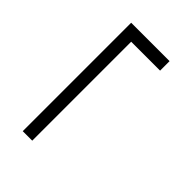

<svg xmlns="http://www.w3.org/2000/svg" viewBox="-1 -587 601 601"><g transform="rotate(-45 300.0 -286.0)"><path d="M498 -329H60V-371H540V-201H498Z"/></g></svg>

Font: Tap Sans
Style: Regular
Weight: 400
Designer: Tap Payments
Foundry: Tap Payments
Version: Version 1.001;Glyphs 3.1.2 (3151)